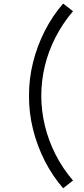

<svg xmlns="http://www.w3.org/2000/svg" viewBox="-20 -859 466 1059"><path d="M328.3 179.3Q269.7 112 227.2 28.8Q184.8 -54.3 162.1 -145.9Q139.3 -237.5 140 -330Q139.3 -422.5 162.1 -514.2Q184.8 -605.8 227.2 -688.9Q269.7 -772 328.3 -839.3L382.7 -797.3Q324.3 -728.2 285.5 -651.9Q246.7 -575.7 227.2 -494.6Q207.8 -413.5 207.7 -330Q207.8 -247.5 227.6 -165.8Q247.3 -84 286.2 -7.2Q325 69.5 382.7 136.7Z"/></svg>

Font: Manrope ExtraLight
Style: Regular
Weight: 200
Designer: Mikhail Sharanda
Foundry: Mikhail Sharanda
Version: Version 4.505